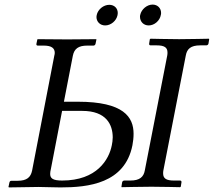

<svg xmlns="http://www.w3.org/2000/svg" viewBox="-20 -817 933 838"><path d="M217 -574 120 -72C114 -44 98 -28 57 -28H30C25 -28 22 -25 21 -20L17 -1L19 1C19 1 120 -1 148 -1C177 -1 208 1 244 1C365 1 525 -16 558 -183C561 -199 563 -216 563 -233C563 -306 520 -373 320 -373H259L298 -574C304 -604 322 -618 361 -618H388C392 -618 396 -621 397 -626L401 -645L399 -646C399 -646 312 -645 273 -645C238 -645 145 -646 145 -646L143 -645L139 -626C138 -621 140 -618 145 -618H171C206 -618 219 -606 219 -586C219 -582 218 -578 217 -574ZM251 -333H339C444 -333 472 -273 472 -217C472 -205 470 -193 468 -183C456 -121 403 -29 251 -29C210 -29 199 -39 199 -58C199 -64 200 -71 202 -79ZM791 -575C796 -603 812 -619 854 -619H880C885 -619 889 -622 890 -627L893 -646L892 -648C892 -648 798 -646 762 -646C723 -646 637 -648 637 -648L634 -646L631 -627C630 -622 633 -619 637 -619H664C697 -619 711 -610 711 -588C711 -584 711 -580 710 -575L612 -73C607 -45 590 -29 549 -29H523C518 -29 514 -26 513 -21L510 -2L511 0C511 0 605 -2 641 -2C680 -2 766 0 766 0L769 -2L772 -21C773 -26 770 -29 766 -29H739C706 -29 692 -38 692 -60C692 -64 692 -68 693 -73ZM592 -752C591 -749 591 -746 591 -744C591 -722 607 -706 629 -706C654 -706 678 -727 682 -752C683 -754 683 -758 683 -761C683 -781 668 -797 646 -797C621 -797 597 -776 592 -752ZM402 -751C402 -748 401 -745 401 -743C401 -722 417 -706 439 -706C464 -706 488 -726 493 -751C493 -754 494 -757 494 -760C494 -781 479 -796 457 -796C432 -796 407 -776 402 -751Z"/></svg>

Font: Libertinus Serif
Style: Italic
Weight: 400
Italic angle: -12°
Designer: Philipp H. Poll, Khaled Hosny
Foundry: Caleb Maclennan
Version: Version 7.050;RELEASE